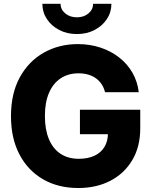

<svg xmlns="http://www.w3.org/2000/svg" viewBox="-20 -967 789 998"><path d="M386.7 10.3Q282.2 10.3 203.6 -35.2Q125 -80.6 81.1 -164.3Q37.1 -248 37.1 -362.8Q37.1 -481.9 83.3 -565.7Q129.4 -649.4 208.3 -693.6Q287.1 -737.8 384.3 -737.8Q447.3 -737.8 502 -719.7Q556.6 -701.7 599.4 -668.2Q642.1 -634.8 668.5 -588.9Q694.8 -543 701.2 -487.8H525.9Q520.5 -510.7 508.3 -529.1Q496.1 -547.4 478.5 -560.1Q460.9 -572.8 438.2 -579.3Q415.5 -585.9 388.2 -585.9Q334.5 -585.9 295.2 -559.8Q255.9 -533.7 234.6 -484.1Q213.4 -434.6 213.4 -364.3Q213.4 -293.9 234.1 -244.1Q254.9 -194.3 294.2 -168Q333.5 -141.6 389.2 -141.6Q437.5 -141.6 471.4 -157.7Q505.4 -173.8 523.2 -203.6Q541 -233.4 541 -273.4L575.2 -269.5H395.5V-396.5H709V-300.3Q709 -204.1 667.5 -134.5Q626 -64.9 553.5 -27.3Q481 10.3 386.7 10.3ZM379.9 -790Q328.6 -790 288.1 -811Q247.6 -832 223.9 -867.7Q200.2 -903.3 200.2 -947.3H294.9Q294.9 -917.5 319.3 -897.2Q343.8 -877 379.9 -877Q415.5 -877 439.7 -897.2Q463.9 -917.5 463.9 -947.3H559.1Q559.1 -903.3 535.4 -867.7Q511.7 -832 471.2 -811Q430.7 -790 379.9 -790Z"/></svg>

Font: Inter 18pt ExtraBold
Style: Regular
Weight: 800
Designer: Rasmus Andersson
Foundry: rsms
Version: Version 4.001;git-66647c0bb